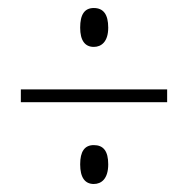

<svg xmlns="http://www.w3.org/2000/svg" viewBox="-20 -592 469 479"><path d="M214 -475C233 -475 250 -488 250 -523C250 -556 238 -572 214 -572C191 -572 180 -556 180 -523C180 -491 192 -475 214 -475ZM32 -337H397V-369H32ZM214 -133C233 -133 250 -146 250 -182C250 -215 238 -230 214 -230C191 -230 180 -214 180 -182C180 -149 192 -133 214 -133Z"/></svg>

Font: Kathrein 37 Thin Condensed
Style: Regular
Weight: 250
Width: 3
Designer: Lazydogs Typefoundry, based on Open Sans by Ascender Corporation
Foundry: Lazydogs Typefoundry
Version: Version 1.003;PS 001.003;hotconv 1.0.88;makeotf.lib2.5.64775